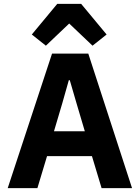

<svg xmlns="http://www.w3.org/2000/svg" viewBox="-20 -976 725 996"><path d="M665 0H507L457 -166H224L174 0H20L250 -698H438ZM420 -295 377 -440 342 -560H337L303 -440L260 -295ZM277 -956H401L533 -797L460 -739L339 -854L218 -739L145 -797Z"/></svg>

Font: IBM Plex Sans
Style: Regular
Weight: 400
Designer: Mike Abbink, Paul van der Laan, Pieter van Rosmalen
Foundry: Bold Monday
Version: Version 3.201